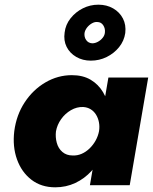

<svg xmlns="http://www.w3.org/2000/svg" viewBox="-20 -791 653 820"><path d="M443 -460 364 0H534L613 -460ZM41 -231Q33 -165 52.5 -110.5Q72 -56 114 -23.5Q156 9 216 9Q262 9 301.5 -9.5Q341 -28 371 -61Q401 -94 421 -137.5Q441 -181 447 -230Q453 -277 446.5 -320.5Q440 -364 420 -397.5Q400 -431 367 -450.5Q334 -470 287 -470Q227 -470 174 -439Q121 -408 85.5 -354Q50 -300 41 -231ZM219 -230Q224 -258 241 -282Q258 -306 283 -320.5Q308 -335 335 -334Q353 -333 367 -324.5Q381 -316 390 -301.5Q399 -287 402.5 -269Q406 -251 403 -231Q399 -210 388.5 -191Q378 -172 362.5 -157Q347 -142 328.5 -134Q310 -126 290 -127Q264 -127 246.5 -142Q229 -157 222.5 -181Q216 -205 219 -230ZM256 -652Q251 -618 264.5 -591Q278 -564 305.5 -548Q333 -532 368 -532Q404 -532 435.5 -547.5Q467 -563 488.5 -589.5Q510 -616 515 -650Q519 -685 505 -712Q491 -739 463.5 -755Q436 -771 400 -771Q365 -771 334 -755.5Q303 -740 281.5 -713Q260 -686 256 -652ZM341 -650Q343 -662 351.5 -673Q360 -684 372 -691Q384 -698 395 -697Q412 -697 421 -683Q430 -669 428 -652Q427 -640 418.5 -629.5Q410 -619 398 -612.5Q386 -606 374 -606Q357 -607 348 -620Q339 -633 341 -650Z"/></svg>

Font: Jost ExtraBold
Style: Italic
Weight: 800
Italic angle: -5°
Version: Version 3.710